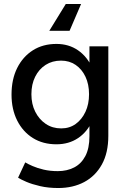

<svg xmlns="http://www.w3.org/2000/svg" viewBox="-20 -733 631 966"><path d="M273 213Q223 213 182 203.5Q141 194 113 182Q85 170 71 161L107 84Q120 92 144 102.5Q168 113 200 120.5Q232 128 271 128Q317 128 353 109.5Q389 91 409.5 52Q430 13 430 -48V-500H525V-50Q525 36 492.5 94.5Q460 153 403.5 183Q347 213 273 213ZM264 -7Q196 -7 145.5 -38.5Q95 -70 66.5 -126.5Q38 -183 38 -257Q38 -334 66.5 -391Q95 -448 145.5 -480Q196 -512 264 -512Q326 -512 372.5 -480Q419 -448 444.5 -390.5Q470 -333 470 -256Q470 -182 444.5 -125.5Q419 -69 372.5 -38Q326 -7 264 -7ZM288 -87Q330 -87 361 -109.5Q392 -132 410 -170.5Q428 -209 428 -259Q428 -309 410 -347Q392 -385 360.5 -406.5Q329 -428 287 -428Q243 -428 209.5 -406.5Q176 -385 157 -347Q138 -309 138 -259Q138 -209 157.5 -170.5Q177 -132 210.5 -109.5Q244 -87 288 -87ZM388 -713 330 -578H228L311 -713Z"/></svg>

Font: Figtree Light Medium
Style: Regular
Weight: 500
Version: Version 2.001;gftools[0.9.30]